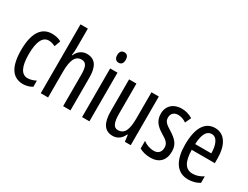

<svg xmlns="http://www.w3.org/2000/svg" viewBox="-71 -1358 2368 1835"><g transform="rotate(30 1113.5 -441.0)"><path d="M221 -56C251 -56 292 -66 320 -84V-152C289 -136 259 -127 230 -127C161 -127 126 -195 126 -332C126 -470 161 -541 229 -541C252 -541 276 -534 301 -521L326 -588C298 -604 265 -613 223 -613C101 -613 43 -507 43 -331C43 -148 102 -56 221 -56Z M493 -611V-826H412V-66H493V-345C493 -479 522 -540 591 -540C640 -540 659 -504 659 -414V-66H740V-430C740 -549 700 -613 608 -613C558 -613 513 -583 493 -531H487C491 -555 493 -582 493 -611Z M910 -805C879 -805 862 -785 862 -747C862 -711 880 -690 910 -690C940 -690 956 -711 956 -747C956 -784 941 -805 910 -805ZM949 -603H868V-66H949Z M1405 -603H1324V-317C1324 -189 1298 -129 1224 -129C1179 -129 1158 -173 1158 -268V-603H1077V-253C1077 -133 1112 -56 1209 -56C1260 -56 1302 -85 1325 -138H1331L1340 -66H1405Z M1777 -210C1777 -292 1732 -331 1666 -373C1603 -411 1581 -431 1581 -474C1581 -516 1609 -544 1654 -544C1687 -544 1718 -532 1746 -513L1776 -578C1739 -601 1699 -613 1653 -613C1564 -613 1503 -557 1503 -472C1503 -389 1548 -349 1615 -308C1675 -274 1697 -249 1697 -207C1697 -158 1669 -129 1622 -129C1578 -129 1532 -146 1503 -170V-86C1533 -69 1575 -56 1625 -56C1721 -56 1777 -111 1777 -210Z M2024 -612C1911 -612 1852 -513 1852 -331C1852 -175 1905 -56 2042 -56C2088 -56 2129 -67 2167 -90V-162C2127 -136 2090 -125 2051 -125C1972 -125 1934 -189 1932 -319H2187V-375C2187 -508 2134 -612 2024 -612ZM2024 -546C2084 -546 2111 -471 2111 -383H1933C1938 -494 1969 -546 2024 -546Z"/></g></svg>

Font: Noto Sans Malayalam UI ExtraCondensed
Style: Regular
Weight: 400
Width: 2
Designer: Jelle Bosma - Monotype Design Team
Foundry: Monotype Imaging Inc.
Version: Version 2.104